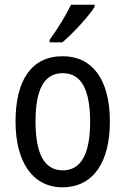

<svg xmlns="http://www.w3.org/2000/svg" viewBox="-20 -786 533 816"><path d="M382 -757V-766H282C260 -721 227 -666 191 -617V-606H245C288 -642 357 -716 382 -757ZM447 -269C447 -450 371 -547 247 -547C114 -547 46 -446 46 -269C46 -98 119 10 245 10C378 10 447 -99 447 -269ZM131 -269C131 -404 166 -475 247 -475C326 -475 363 -404 363 -269C363 -134 326 -62 247 -62C167 -62 131 -135 131 -269Z"/></svg>

Font: Noto Sans Devanagari UI Condensed
Style: Regular
Weight: 400
Width: 3
Designer: Jelle Bosma - Monotype Design Team
Foundry: Monotype Imaging Inc.
Version: Version 2.004